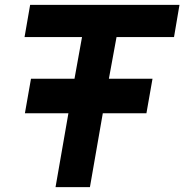

<svg xmlns="http://www.w3.org/2000/svg" viewBox="-20 -770 758 790"><path d="M459.5 -617.5 428 -446H607.5L582.5 -304H403L350 0H208.5L261.5 -304H82.5L107.5 -446H286.5L317.5 -617.5H81L104 -750H718.5L696 -617.5Z"/></svg>

Font: Russisch Sans ExtraBold
Style: Italic
Weight: 800
Width: 4
Italic angle: -10°
Designer: Michael Sharanda (font) & Cristiano Sobral (main changes)
Foundry: Michael Sharanda
Version: Version 2.00;September 8, 2020;FontCreator 13.0.0.2681 64-bi